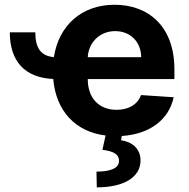

<svg xmlns="http://www.w3.org/2000/svg" viewBox="-20 -573 810 823"><path d="M22 -434.3C22.4 -310.7 85.6 -240.1 208.1 -234.4C220.2 -97.7 302.2 -8.5 432.5 7.8L419 69.2C468.4 75.3 491.1 89.1 490.1 118.3C489 148.4 453.1 162.6 393.5 162.6L394.9 230.1C513.8 230.1 582.7 185 582.4 114.3C582 64.6 547.6 35.5 498.9 28.1L502.1 9.9C623.6 2.1 704.5 -61.4 724.4 -156.2L584.5 -165.5C569.2 -123.9 530.2 -102.3 479.8 -102.3C404.1 -102.3 356.2 -152.3 356.2 -233.7V-234H727.6V-275.6C727.6 -460.9 615.4 -552.6 471.2 -552.6C329.9 -552.6 232.2 -464.1 210.9 -328.1C152.7 -333.1 131.4 -370.4 131.4 -434.3ZM356.2 -327.8C359.4 -389.9 406.6 -439.6 473.7 -439.6C539.4 -439.6 584.9 -392.8 585.2 -327.8Z"/></svg>

Font: Karasuma Gothic
Style: Bold
Weight: 700
Designer: Rasmus Andersson / Ryoko Nishizuka
Foundry: Genbu
Version: Version 1.00